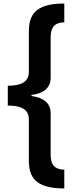

<svg xmlns="http://www.w3.org/2000/svg" viewBox="-20 -820 419 1084"><path d="M343 244V138C286 137 266 106 266 55V-181C266 -235 230 -268 158 -278V-284C230 -293 266 -327 266 -381V-611C266 -662 286 -693 343 -694V-800C174 -801 143 -730 143 -642V-415C143 -358 101 -336 24 -336V-224C101 -224 143 -202 143 -145V85C143 175 174 244 343 244Z"/></svg>

Font: Noto Sans Tamil ExtraCondensed
Style: Bold
Weight: 700
Width: 2
Designer: Jelle Bosma - Monotype Design Team
Foundry: Monotype Imaging Inc.
Version: Version 2.004